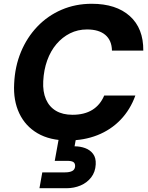

<svg xmlns="http://www.w3.org/2000/svg" viewBox="-20 -732 783 1017"><path d="M340 12Q244 12 179 -26Q114 -64 82 -132Q50 -200 55 -289Q59 -380 91 -457Q123 -534 178 -591.5Q233 -649 306.5 -680.5Q380 -712 466 -712Q595 -712 667.5 -647Q740 -582 739 -464H573Q572 -518 538 -547Q504 -576 441 -576Q392 -576 351 -555.5Q310 -535 279 -498.5Q248 -462 230 -412Q212 -362 209 -302Q206 -246 223.5 -206Q241 -166 276.5 -145Q312 -124 364 -124Q427 -124 469 -150Q511 -176 532 -226H697Q670 -151 618.5 -97.5Q567 -44 496 -16Q425 12 340 12ZM189 265 204 181H325Q349 181 363 173.5Q377 166 378 148Q378 132 368 126Q358 120 337 120H270L293 -7H384L375 43Q405 43 431 52.5Q457 62 473 83Q489 104 487 139Q485 179 463 207.5Q441 236 406.5 250.5Q372 265 332 265Z"/></svg>

Font: DM Sans 28pt Black
Style: Italic
Weight: 900
Italic angle: -10°
Version: Version 4.004;gftools[0.9.30]